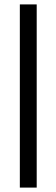

<svg xmlns="http://www.w3.org/2000/svg" viewBox="-20 -851 256 871"><path d="M70 0V-831H146.5V0Z"/></svg>

Font: Merriweather 60pt Light
Style: Regular
Weight: 300
Version: Version 2.100